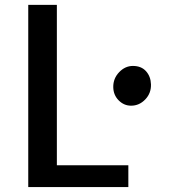

<svg xmlns="http://www.w3.org/2000/svg" viewBox="-20 -763 707 783"><path d="M514.6 -332Q485.4 -332 463.9 -353.8Q442.4 -375.5 441.9 -407.7Q441.4 -442.9 465.8 -468.5Q490.2 -494.1 522 -494.1Q556.2 -494.1 575.4 -472.7Q594.7 -451.2 595.7 -418.9Q596.7 -382.8 572.3 -357.4Q547.9 -332 514.6 -332ZM95.2 0V-743.2H211.9V-88.9H503.4V0Z"/></svg>

Font: HaufeMerriweatherSans
Style: Regular
Weight: 400
Designer: Eben Sorkin ( eben@eyebytes.com )
Foundry: Eben Sorkin
Version: Version 1.56